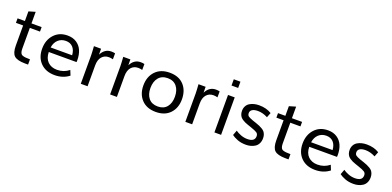

<svg xmlns="http://www.w3.org/2000/svg" viewBox="-1 -1557 4923 2413"><g transform="rotate(20 2461.0 -350.0)"><path d="M343.8 0H302.2Q195.8 -1 156.5 -38.1Q117.2 -75.2 117.2 -173.3V-440.9H21V-501H119.1V-629.9L207 -655.8V-501H342.8V-440.9H207V-168.5Q207 -141.6 210.7 -125Q214.4 -108.4 222.2 -96.9Q230 -85.4 247.1 -80.1Q264.2 -74.7 285.6 -72.5Q307.1 -70.3 343.8 -70.3Z M536.6 -299.3H824.2Q819.3 -368.2 784.2 -405.3Q749 -442.4 690.4 -442.4Q628.9 -442.4 587.6 -404.3Q546.4 -366.2 536.6 -299.3ZM701.7 10.7Q582 10.7 511.7 -60.3Q441.4 -131.3 441.4 -249Q441.4 -364.7 509 -439.2Q576.7 -513.7 688 -513.7Q758.3 -513.7 808.3 -481Q858.4 -448.2 882.6 -392.1Q906.7 -335.9 906.7 -261.7Q906.7 -252.4 905.3 -237.8H534.2Q535.6 -153.8 582.5 -108.2Q629.4 -62.5 706.5 -62.5Q796.4 -62.5 865.7 -118.2L892.6 -51.8Q812 10.7 701.7 10.7Z M1048.8 0V-377.9Q1048.8 -394.5 1047.1 -425.3Q1045.4 -456.1 1043.9 -478.5L1042.5 -501H1137.7L1138.7 -422.9Q1184.1 -512.7 1272.5 -512.7Q1300.3 -512.7 1323.2 -506.8L1322.8 -427.2Q1293.9 -435.1 1267.6 -435.1Q1210 -435.1 1174.8 -394.8Q1139.6 -354.5 1139.6 -278.8V0Z M1440.9 0V-377.9Q1440.9 -394.5 1439.2 -425.3Q1437.5 -456.1 1436 -478.5L1434.6 -501H1529.8L1530.8 -422.9Q1576.2 -512.7 1664.6 -512.7Q1692.4 -512.7 1715.3 -506.8L1714.8 -427.2Q1686 -435.1 1659.7 -435.1Q1602.1 -435.1 1566.9 -394.8Q1531.7 -354.5 1531.7 -278.8V0Z M2053.7 10.7Q1932.1 10.7 1863.5 -61.5Q1794.9 -133.8 1794.9 -250Q1794.9 -368.2 1864 -440.9Q1933.1 -513.7 2054.7 -513.7Q2175.8 -513.7 2243.2 -441.2Q2310.5 -368.7 2310.5 -250Q2310.5 -133.8 2242.2 -61.5Q2173.8 10.7 2053.7 10.7ZM2053.7 -62.5Q2132.8 -62.5 2174.6 -113.8Q2216.3 -165 2216.3 -250Q2216.3 -336.4 2174.1 -388.4Q2131.8 -440.4 2053.2 -440.4Q1974.1 -440.4 1931.6 -388.4Q1889.2 -336.4 1889.2 -250Q1889.2 -165 1931.4 -113.8Q1973.6 -62.5 2053.7 -62.5Z M2447.3 0V-377.9Q2447.3 -394.5 2445.6 -425.3Q2443.8 -456.1 2442.4 -478.5L2440.9 -501H2536.1L2537.1 -422.9Q2582.5 -512.7 2670.9 -512.7Q2698.7 -512.7 2721.7 -506.8L2721.2 -427.2Q2692.4 -435.1 2666 -435.1Q2608.4 -435.1 2573.2 -394.8Q2538.1 -354.5 2538.1 -278.8V0Z M2836.4 -627.4V-710.9H2925.3V-627.4ZM2835.9 0V-501H2925.3V0Z M3258.8 10.7Q3193.8 10.7 3144.3 -8.8Q3094.7 -28.3 3067.4 -49.8L3092.3 -116.7Q3120.1 -96.2 3163.3 -79.6Q3206.5 -63 3251.5 -63Q3351.1 -63 3351.1 -136.2Q3351.1 -167 3328.6 -182.1Q3306.2 -197.3 3241.2 -219.2L3198.2 -233.9Q3173.3 -242.7 3156 -250.5Q3138.7 -258.3 3121.1 -270.3Q3103.5 -282.2 3092.8 -296.1Q3082 -310.1 3075.4 -329.8Q3068.8 -349.6 3068.8 -374.5Q3068.8 -410.2 3083.7 -437.7Q3098.6 -465.3 3124.5 -481.2Q3150.4 -497.1 3181.6 -505.1Q3212.9 -513.2 3249 -513.2Q3348.1 -513.2 3416 -469.7L3391.1 -405.3Q3325.2 -440.4 3259.3 -440.4Q3210.9 -440.4 3184.6 -423.8Q3158.2 -407.2 3158.2 -377Q3158.2 -349.6 3174.1 -336.7Q3189.9 -323.7 3237.3 -306.6Q3279.8 -292.5 3287.6 -289.6Q3318.4 -278.8 3336.9 -271Q3355.5 -263.2 3376.7 -250.2Q3397.9 -237.3 3409.4 -223.1Q3420.9 -209 3428.5 -187.7Q3436 -166.5 3436 -139.6Q3436 -99.6 3420.9 -69.6Q3405.8 -39.6 3379.9 -22.7Q3354 -5.9 3323.7 2.4Q3293.5 10.7 3258.8 10.7Z M3827.1 0H3785.6Q3679.2 -1 3639.9 -38.1Q3600.6 -75.2 3600.6 -173.3V-440.9H3504.4V-501H3602.5V-629.9L3690.4 -655.8V-501H3826.2V-440.9H3690.4V-168.5Q3690.4 -141.6 3694.1 -125Q3697.8 -108.4 3705.6 -96.9Q3713.4 -85.4 3730.5 -80.1Q3747.6 -74.7 3769 -72.5Q3790.5 -70.3 3827.1 -70.3Z M4020 -299.3H4307.6Q4302.7 -368.2 4267.6 -405.3Q4232.4 -442.4 4173.8 -442.4Q4112.3 -442.4 4071 -404.3Q4029.8 -366.2 4020 -299.3ZM4185.1 10.7Q4065.4 10.7 3995.1 -60.3Q3924.8 -131.3 3924.8 -249Q3924.8 -364.7 3992.4 -439.2Q4060.1 -513.7 4171.4 -513.7Q4241.7 -513.7 4291.7 -481Q4341.8 -448.2 4366 -392.1Q4390.1 -335.9 4390.1 -261.7Q4390.1 -252.4 4388.7 -237.8H4017.6Q4019 -153.8 4065.9 -108.2Q4112.8 -62.5 4189.9 -62.5Q4279.8 -62.5 4349.1 -118.2L4376 -51.8Q4295.4 10.7 4185.1 10.7Z M4697.8 10.7Q4632.8 10.7 4583.3 -8.8Q4533.7 -28.3 4506.3 -49.8L4531.2 -116.7Q4559.1 -96.2 4602.3 -79.6Q4645.5 -63 4690.4 -63Q4790 -63 4790 -136.2Q4790 -167 4767.6 -182.1Q4745.1 -197.3 4680.2 -219.2L4637.2 -233.9Q4612.3 -242.7 4595 -250.5Q4577.6 -258.3 4560.1 -270.3Q4542.5 -282.2 4531.7 -296.1Q4521 -310.1 4514.4 -329.8Q4507.8 -349.6 4507.8 -374.5Q4507.8 -410.2 4522.7 -437.7Q4537.6 -465.3 4563.5 -481.2Q4589.4 -497.1 4620.6 -505.1Q4651.9 -513.2 4688 -513.2Q4787.1 -513.2 4855 -469.7L4830.1 -405.3Q4764.2 -440.4 4698.2 -440.4Q4649.9 -440.4 4623.5 -423.8Q4597.2 -407.2 4597.2 -377Q4597.2 -349.6 4613 -336.7Q4628.9 -323.7 4676.3 -306.6Q4718.8 -292.5 4726.6 -289.6Q4757.3 -278.8 4775.9 -271Q4794.4 -263.2 4815.7 -250.2Q4836.9 -237.3 4848.4 -223.1Q4859.9 -209 4867.4 -187.7Q4875 -166.5 4875 -139.6Q4875 -99.6 4859.9 -69.6Q4844.7 -39.6 4818.8 -22.7Q4793 -5.9 4762.7 2.4Q4732.4 10.7 4697.8 10.7Z"/></g></svg>

Font: Muli
Style: Regular
Weight: 400
Designer: Vernon Adams
Foundry: newtypography
Version: Version 2; ttfautohint (v1.00rc1.6-4cba) -l 8 -r 50 -G 200 -